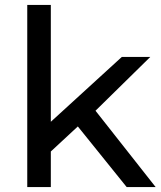

<svg xmlns="http://www.w3.org/2000/svg" viewBox="-20 -762 656 782"><path d="M496 0 297 -247 187 -145V0H91V-742H187V-266L476 -530H592L369 -311L614 0Z"/></svg>

Font: Montserrat
Style: Regular
Weight: 500
Designer: Julieta Ulanovsky
Foundry: Julieta Ulanovsky
Version: Version 7.200;PS 007.200;hotconv 1.0.88;makeotf.lib2.5.64775